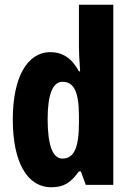

<svg xmlns="http://www.w3.org/2000/svg" viewBox="-20 -780 551 810"><path d="M197 10C250 10 279 -10 313 -57H321L342 0H458V-760H313V-578C313 -557 315 -525 318 -479H313C283 -535 243 -560 193 -560C94 -560 34 -453 34 -276C34 -98 93 10 197 10ZM243 -111C203 -111 181 -166 181 -277C181 -381 202 -435 244 -435C292 -435 313 -391 313 -292V-261C313 -156 292 -111 243 -111Z"/></svg>

Font: Noto Sans Khmer UI ExtraCondensed ExtraBold
Style: Regular
Weight: 800
Width: 2
Designer: Danh Hong and the Monotype Design Team
Foundry: Monotype Imaging Inc.
Version: Version 2.002